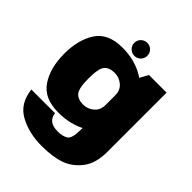

<svg xmlns="http://www.w3.org/2000/svg" viewBox="-264 -880 1263 1263"><g transform="rotate(45 367.0 -249.0)"><path d="M346 236.5Q451.5 236.5 518.2 212.2Q585 188 632.8 126.8Q680.5 65.5 680.5 -45V-593H516.5L454 -480V-21Q454 61.5 426 78Q398 94.5 353.5 94.5Q328 94.5 306.8 87.2Q285.5 80 272.5 62.8Q259.5 45.5 257 21.5H37Q50 139.5 140 188Q230 236.5 346 236.5ZM269 3.5Q383.5 3.5 469 -45.8Q554.5 -95 554.5 -161L454 -251.5Q454 -204 421.8 -176.5Q389.5 -149 346.5 -149Q299 -149 275 -176.2Q251 -203.5 251 -297Q251 -389.5 275 -416.8Q299 -444 346.5 -444Q389.5 -444 421.8 -416.5Q454 -389 454 -342.5L554.5 -427Q554.5 -493 467.8 -545.2Q381 -597.5 266.5 -597.5Q134 -597.5 78.5 -513.5Q23 -429.5 23 -298Q23 -166.5 79.8 -81.5Q136.5 3.5 269 3.5ZM359 -614Q384.5 -614 402 -631.8Q419.5 -649.5 419.5 -674.5Q419.5 -700 402 -717.5Q384.5 -735 359 -735Q334 -735 316.2 -717.5Q298.5 -700 298.5 -674.5Q298.5 -649.5 316.2 -631.8Q334 -614 359 -614Z"/></g></svg>

Font: Anybody UltraCondensed Thin Black
Style: Regular
Weight: 900
Version: Version 1.111